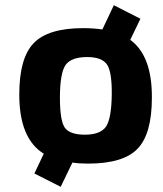

<svg xmlns="http://www.w3.org/2000/svg" viewBox="-20 -615 626 737"><path d="M480 -462Q564 -401 563 -240Q563 -101 508 -44Q453 13 318 13Q282 13 258 9L213 102L112 51L148 -25Q54 -83 54 -252Q54 -392 109 -449Q164 -507 300 -507Q336 -507 373 -502L417 -595L519 -543ZM391 -367Q371 -396 315 -396Q254 -396 232 -366Q210 -334 210 -240Q210 -154 228 -126Q247 -98 306 -98Q365 -98 387 -129Q408 -161 409 -252Q410 -338 391 -367Z"/></svg>

Font: Taylor Sans Bold LRS
Style: Bold
Weight: 700
Italic angle: -8°
Designer: Natanael Gama
Version: Version 1.001 September 8, 2015